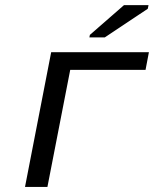

<svg xmlns="http://www.w3.org/2000/svg" viewBox="-20 -733 640 753"><path d="M564 -528.3 550.8 -459H255.4L166 0H78.1L180.7 -528.3ZM330.6 -586.4 332.5 -596.2 466.3 -712.9H562.5L559.6 -698.7L391.1 -586.4Z"/></svg>

Font: Liberation Mono
Style: Italic
Weight: 400
Italic angle: -12°
Monospace: yes
Designer: Steve Matteson
Foundry: Ascender Corporation
Version: Version 2.1.5